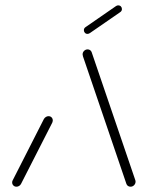

<svg xmlns="http://www.w3.org/2000/svg" viewBox="-20 -705 555 725"><path d="M42.2 0Q35.2 0 30.6 -4.6Q25.9 -9.3 25.9 -16.3Q25.9 -21.1 28.1 -24.4L145.9 -255.9Q148.9 -260.7 153.5 -263.5Q158.1 -266.3 163.3 -266.3Q170.4 -266.3 174.8 -261.7Q179.3 -257 179.3 -250Q179.3 -247.4 177.4 -241.9L59.3 -10.4Q56.7 -5.6 52 -2.8Q47.4 0 42.2 0ZM491.9 -19.3Q491.9 -11.5 486.3 -5.7Q480.7 0 473 0Q467.4 0 463.3 -2.8Q459.3 -5.6 457.4 -10.4L293.3 -492.2Q291.9 -498.1 291.9 -499.6Q291.9 -507.4 297.6 -513Q303.3 -518.5 310.7 -518.5Q316.3 -518.5 320.2 -515.7Q324.1 -513 325.9 -508.5L490.4 -26.3Q491.9 -22.2 491.9 -19.3ZM310.4 -577Q304.4 -577 300.6 -581.1Q296.7 -585.2 296.7 -591.1Q296.7 -598.9 304.1 -603.3L417.8 -681.9Q421.9 -684.8 426.7 -684.8Q432.6 -684.8 436.5 -680.7Q440.4 -676.7 440.4 -670.7Q440.4 -663 433 -658.5L319.3 -580Q314.4 -577 310.4 -577Z"/></svg>

Font: 26F Galaxy Sans Light
Style: Italic
Weight: 300
Italic angle: -5°
Designer: C₂₉H₂₅N₃O₅
Version: Version 1.200